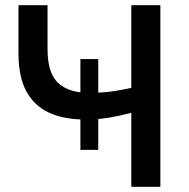

<svg xmlns="http://www.w3.org/2000/svg" viewBox="-20 -720 729 740"><path d="M289.9 -142.4V-492.4H358.7V-142.4ZM486.1 0V-285.2Q441.4 -273.3 398.9 -266.3Q356.3 -259.4 307.3 -259.4Q226.4 -259.4 169.1 -285.7Q111.8 -312.1 81.5 -368.2Q51.2 -424.4 51.2 -514.6V-700H163.2V-531Q163.2 -438.2 204.2 -400.2Q245.2 -362.2 323.1 -362.2Q372.4 -362.2 410.6 -367.5Q448.8 -372.7 486.1 -381.5V-700H598.1V0Z"/></svg>

Font: Geologica-Sharp
Style: Regular
Weight: 100
Designer: Sindre Bremnes, Frode Helland
Foundry: Monokrom Skriftforlag AS
Version: Version 1.010;gftools[0.9.28]